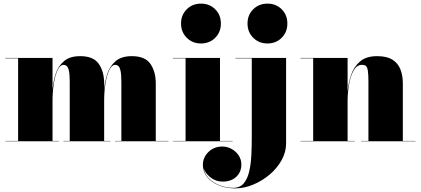

<svg xmlns="http://www.w3.org/2000/svg" viewBox="-20 -780 2324 1060"><path d="M10 -2H80V-458H10V-460H270V-283.5Q273.5 -329 287.2 -371.8Q301 -414.5 333 -442.2Q365 -470 423 -470Q496 -470 525.5 -427.2Q555 -384.5 555 -319V-283.5Q558.5 -329 572.2 -371.8Q586 -414.5 618 -442.2Q650 -470 708 -470Q781 -470 810.5 -427.2Q840 -384.5 840 -319V-2H910V0H615V-2H650V-328Q650 -370 645.2 -390Q640.5 -410 632.8 -416Q625 -422 616 -422Q597.5 -422 583.8 -394.2Q570 -366.5 562.5 -321.2Q555 -276 555 -223V-2H590V0H330V-2H365V-328Q365 -370 360.2 -390Q355.5 -410 347.8 -416Q340 -422 331 -422Q312.5 -422 298.8 -394.2Q285 -366.5 277.5 -321.2Q270 -276 270 -223V-2H305V0H10Z M979.5 -650Q979.5 -697.5 1011 -728.8Q1042.5 -760 1089.5 -760Q1137 -760 1168.2 -728.8Q1199.5 -697.5 1199.5 -650Q1199.5 -603 1168.2 -571.5Q1137 -540 1089.5 -540Q1042.5 -540 1011 -571.5Q979.5 -603 979.5 -650ZM934.5 -2H1004.5V-458H934.5V-460H1194.5V-2H1264.5V0H934.5Z M1346.5 -650Q1346.5 -697.5 1378 -728.8Q1409.5 -760 1456.5 -760Q1504 -760 1535.2 -728.8Q1566.5 -697.5 1566.5 -650Q1566.5 -603 1535.2 -571.5Q1504 -540 1456.5 -540Q1409.5 -540 1378 -571.5Q1346.5 -603 1346.5 -650ZM1559.5 -460V11.5Q1559.5 60.5 1534.2 105.2Q1509 150 1467.5 184.8Q1426 219.5 1376.5 239.8Q1327 260 1278 260Q1230 260 1189.5 243.8Q1149 227.5 1124.5 198.2Q1100 169 1100 131Q1100 89 1130.8 59Q1161.5 29 1207 29Q1234.5 29 1258.5 42.2Q1282.5 55.5 1297.5 78Q1312.5 100.5 1312.5 128Q1312.5 169.5 1284.5 196Q1256.5 222.5 1209 222.5Q1170 222.5 1140.2 198Q1110.5 173.5 1103 146Q1108.5 179.5 1133 204.5Q1157.5 229.5 1193.2 243.2Q1229 257 1267.5 257Q1305 257 1326 231.8Q1347 206.5 1356.2 165Q1365.5 123.5 1367.8 74.2Q1370 25 1370 -22.5V-458H1280V-460Z M1639 -2H1709V-458H1639V-460H1899V-273.5Q1903 -320.5 1918.2 -365.8Q1933.5 -411 1967.5 -440.5Q2001.5 -470 2062 -470Q2115.5 -470 2146.5 -450.5Q2177.5 -431 2190.8 -396.8Q2204 -362.5 2204 -319V-2H2274V0H1974V-2H2014V-328Q2014 -370 2010.8 -390Q2007.5 -410 1999.8 -416Q1992 -422 1978 -422Q1950 -422 1932.5 -391.2Q1915 -360.5 1907 -314.5Q1899 -268.5 1899 -223V-2H1939V0H1639Z"/></svg>

Font: Bodoni* 96pt Fatface
Style: Regular
Weight: 900
Version: Version 2.3